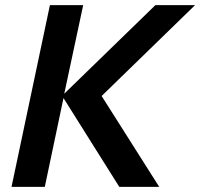

<svg xmlns="http://www.w3.org/2000/svg" viewBox="-20 -730 782 750"><path d="M25 0H155L228 -347L446 0H602L377 -355L742 -710H587L231 -364L305 -710H175Z"/></svg>

Font: Geist SemiBold
Style: Italic
Weight: 600
Italic angle: -12°
Designer: Basement.studio, Andrés Briganti, Mateo Zaragoza
Foundry: Basement.studio, Vercel, Andrés Briganti, Guido Ferreyra, Mateo Zaragoza
Version: Version 1.500